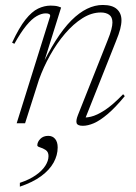

<svg xmlns="http://www.w3.org/2000/svg" viewBox="-20 -484 535 754"><path d="M36.5 -312 27.5 -316.5Q55 -375.5 80 -407Q105 -438.5 129.5 -450.2Q154 -462 179 -462Q187.5 -462 195 -461.2Q202.5 -460.5 209 -458.5Q215.5 -456.5 220 -454.5L146 -218L137.5 -211.5Q168.5 -277 199 -325Q229.5 -373 260.2 -403.8Q291 -434.5 321.8 -449.5Q352.5 -464.5 383.5 -464.5Q421 -464.5 439 -448.2Q457 -432 457 -404.5Q457 -389 452 -369.5Q447 -350 435 -321L311 -9L299 -23.5Q314.5 -20.5 337.2 -25.8Q360 -31 391.2 -51.2Q422.5 -71.5 463.5 -114L470 -106.5Q432.5 -61 402.5 -35.8Q372.5 -10.5 348.8 -0.2Q325 10 305.5 10Q284.5 10 281 -0.2Q277.5 -10.5 286 -32L402 -324Q413 -351 417.2 -367.8Q421.5 -384.5 421.5 -395.5Q421.5 -417 408.8 -426Q396 -435 376 -435Q339.5 -435 303.8 -412.5Q268 -390 235.5 -352Q203 -314 176.8 -267Q150.5 -220 133 -171L78.5 0H45.5L177 -420.5Q177.5 -426.5 173 -429Q168.5 -431.5 159.5 -431.5Q143 -431.5 123.8 -420.5Q104.5 -409.5 83 -383.2Q61.5 -357 36.5 -312ZM126.5 87Q126.5 73.5 138.2 61.5Q150 49.5 169.5 49.5Q186.5 49.5 196.5 61.5Q206.5 73.5 206.5 95Q206.5 125.5 190.5 154.5Q174.5 183.5 141.5 207.8Q108.5 232 58 249V234Q95.5 221.5 120.2 204.2Q145 187 157.8 167.2Q170.5 147.5 170.5 129Q170.5 112.5 159.5 105.2Q148.5 98 137.5 94.8Q126.5 91.5 126.5 87Z"/></svg>

Font: Newsreader 36pt ExtraLight
Style: Italic
Weight: 250
Italic angle: -17°
Designer: Hugues Gentile
Foundry: Production Type
Version: Version 1.003